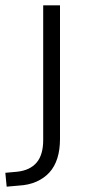

<svg xmlns="http://www.w3.org/2000/svg" viewBox="-78 -507 327 720"><path d="M-53 193 -58 141 -14 137Q34 132 59 103Q84 74 84 18V-487H147V14Q147 55 137 86.5Q127 118 107.5 139.5Q88 161 59 174Q30 187 -8 189Z"/></svg>

Font: Nunito Sans 11pt Light
Style: Regular
Weight: 300
Version: Version 3.101;gftools[0.9.27]